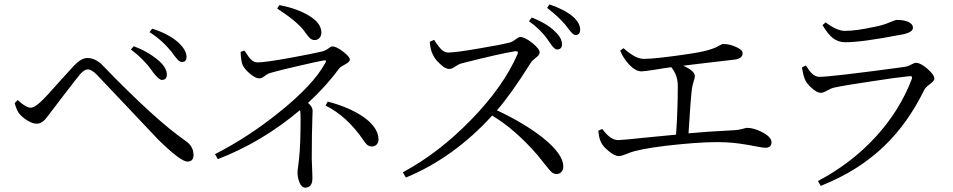

<svg xmlns="http://www.w3.org/2000/svg" viewBox="-20 -819 4354 877"><path d="M836 -81Q805 -81 702 -182Q673 -212 565 -327Q457 -442 422 -478Q398 -502 381 -502Q365 -502 346 -480Q330 -461 271 -384Q226 -324 210 -304Q208 -302 205 -297Q187 -273 178 -266Q164 -254 148 -254Q130 -254 106 -268Q83 -282 68 -300Q57 -313 47 -348L61 -362Q98 -327 121 -327Q136 -327 165 -353Q191 -377 264 -460Q306 -506 318 -519Q351 -554 379 -554Q418 -554 452 -517Q691 -270 827 -176Q864 -151 864 -111Q864 -81 836 -81ZM719 -454Q706 -454 679 -489Q674 -496 671 -500Q638 -547 578 -593L591 -608Q655 -584 704 -543Q744 -508 742 -476Q741 -454 719 -454ZM811 -536Q802 -536 793 -545Q787 -551 773 -569Q767 -577 764 -582Q719 -637 663 -672L675 -688Q746 -666 790 -629Q832 -592 832 -559Q832 -536 811 -536Z M1374 38Q1357 38 1347 12Q1339 -9 1339 -32Q1339 -42 1342 -60Q1344 -79 1346 -95Q1353 -156 1353 -279Q1353 -307 1350 -316Q1179 -171 975 -92L962 -115Q1112 -191 1255 -306Q1410 -430 1465 -530Q1470 -538 1469 -541Q1468 -544 1459 -543Q1434 -539 1344 -518Q1260 -499 1219 -487Q1204 -484 1188 -471Q1175 -461 1164 -461Q1147 -461 1122 -482Q1097 -503 1088 -523Q1081 -538 1079 -582L1096 -588Q1098 -585 1104 -577Q1117 -556 1126 -548Q1140 -534 1156 -534Q1191 -534 1307 -555Q1405 -573 1452 -584Q1467 -588 1482 -599Q1492 -607 1498 -607Q1516 -607 1547 -583.5Q1578 -560 1578 -546Q1578 -536 1553 -523Q1534 -513 1530 -507Q1468 -423 1387 -349Q1408 -331 1408 -313Q1408 -306 1407 -287Q1404 -208 1404 -94Q1404 -77 1406 -41Q1407 -14 1407 -5Q1407 38 1374 38ZM1679 -150Q1667 -150 1658.5 -156.5Q1650 -163 1639 -180Q1565 -288 1467 -337L1477 -355Q1576 -329 1640 -285Q1709 -236 1709 -181Q1709 -168 1700.5 -159Q1692 -150 1679 -150ZM1417 -636Q1405 -636 1394 -646Q1388 -652 1374 -671Q1371 -675 1370 -677Q1335 -723 1246 -780L1256 -796Q1336 -780 1387 -750Q1448 -715 1448 -670Q1448 -656 1439.5 -646Q1431 -636 1417 -636Z M1834 -8 1820 -32Q1984 -120 2132 -272Q2280 -424 2344 -572Q2350 -587 2333 -585Q2268 -575 2090 -530L2087 -529Q2073 -525 2058.5 -514.5Q2044 -504 2032 -504Q2013 -504 1989 -528Q1966 -549 1957 -570Q1946 -590 1943 -628L1963 -637Q1965 -634 1970 -626Q1985 -604 1994 -595Q2010 -579 2027 -579Q2062 -579 2170 -598Q2268 -614 2313 -626Q2322 -629 2335.5 -639.5Q2349 -650 2356 -650Q2377 -650 2411 -623Q2445 -596 2445 -579Q2445 -568 2426 -554Q2410 -542 2405 -533Q2404 -531 2401 -527Q2315 -390 2250 -315Q2374 -257 2458 -191Q2553 -115 2553 -59Q2553 -44 2544.5 -34Q2536 -24 2521 -24Q2509 -24 2497 -35Q2489 -43 2468.5 -69Q2448 -95 2434 -112Q2331 -230 2228 -291Q2052 -98 1834 -8ZM2524 -593Q2512 -593 2492 -623Q2485 -634 2481 -639Q2449 -685 2396 -722L2409 -739Q2480 -711 2515 -675Q2547 -646 2547 -617Q2547 -593 2524 -593ZM2608 -659Q2597 -659 2576 -688Q2568 -699 2563 -705Q2530 -744 2479 -783L2490 -799Q2559 -775 2596 -744Q2630 -714 2630 -684Q2630 -659 2608 -659Z M2807 -106Q2787 -106 2759 -130Q2733 -151 2725 -170Q2716 -187 2713 -222L2731 -230Q2768 -179 2804 -179Q2821 -179 2944 -192Q3024 -200 3068 -204Q3076 -318 3076 -427Q3076 -476 3046 -512Q3020 -509 2974 -501Q2923 -493 2910 -493Q2883 -493 2853 -525Q2826 -554 2813 -588L2828 -599Q2882 -550 2921 -550Q2975 -550 3129 -573Q3227 -587 3266 -611Q3277 -618 3285 -618Q3312 -618 3341 -605Q3372 -592 3372 -576Q3372 -552 3337 -547Q3316 -544 3209 -532Q3134 -523 3101 -519Q3154 -495 3154 -471Q3154 -463 3148 -446Q3142 -425 3140 -410Q3134 -359 3125 -210Q3208 -218 3329 -224Q3354 -225 3378 -232Q3388 -235 3392 -235Q3424 -235 3462 -215Q3504 -193 3504 -169Q3504 -144 3476 -144Q3467 -144 3435 -150Q3356 -166 3296 -169Q3219 -173 3086 -160Q2950 -147 2880 -129Q2864 -125 2841 -115.5Q2818 -106 2807 -106Z M3729 30 3716 8Q3869 -73 3980 -194Q4089 -313 4144 -456Q4151 -474 4133 -471Q4073 -465 3958 -447Q3836 -429 3791 -419Q3777 -416 3758.5 -405.5Q3740 -395 3729 -395Q3712 -395 3687.5 -417Q3663 -439 3656 -458Q3648 -479 3643 -511L3661 -520Q3678 -493 3689 -483Q3705 -468 3723 -468Q3777 -468 4109 -513Q4113 -514 4114 -514Q4128 -516 4144 -525Q4156 -532 4164 -532Q4185 -532 4216.5 -504.5Q4248 -477 4248 -459Q4248 -450 4227 -434.5Q4206 -419 4201 -407Q4127 -256 4020 -153Q3901 -38 3729 30ZM3841 -626Q3808 -626 3783 -646Q3762 -663 3737 -704L3751 -717Q3802 -678 3840 -678Q3890 -678 3972 -696Q3985 -699 3992 -700Q4022 -707 4051 -720Q4069 -728 4078 -728Q4109 -728 4129 -719Q4150 -709 4150 -692Q4150 -673 4109 -663Q4102 -662 4087 -659Q3916 -626 3841 -626Z"/></svg>

Font: GenRyuMin TW R
Style: Regular
Weight: 400
Version: Version 1.501;PS 1;hotconv 16.6.51;makeotf.lib2.5.65220